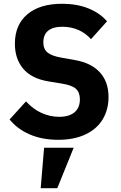

<svg xmlns="http://www.w3.org/2000/svg" viewBox="-20 -730 640 1019"><path d="M31 -96 118 -192Q155 -151 200.5 -130.5Q246 -110 294 -110Q347 -110 375.5 -134Q404 -158 404 -203Q404 -240 382.5 -259Q361 -278 310 -286L237 -298Q147 -313 103 -365.5Q59 -418 59 -498Q59 -598 125 -654Q191 -710 310 -710Q388 -710 449 -685.5Q510 -661 548 -617L463 -522Q435 -554 396 -571Q357 -588 311 -588Q261 -588 235.5 -567Q210 -546 210 -505Q210 -470 232 -451.5Q254 -433 306 -424L379 -411Q464 -396 510 -346Q556 -296 556 -215Q556 -149 525.5 -97.5Q495 -46 434.5 -17Q374 12 289 12Q204 12 138 -16.5Q72 -45 31 -96ZM214 54H371L284 269H196Z"/></svg>

Font: iA Writer Duo V
Style: Regular
Weight: 400
Designer: Mike Abbink, Paul van der Laan, Pieter van Rosmalen, Oliver Reichenstein
Foundry: Information Architects Inc.
Version: Version 2.000